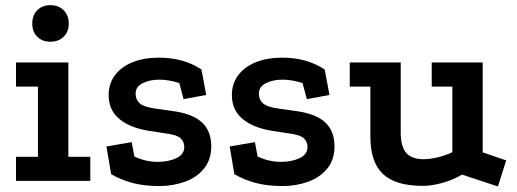

<svg xmlns="http://www.w3.org/2000/svg" viewBox="-20 -684 1955 726"><path d="M40.5 -447.8H238.5V-91.2H321.5V0H40.5V-91.2H123.5V-356.5H40.5ZM170.5 -664.5Q201.5 -664.5 220.8 -645.2Q240 -626 240 -595Q240 -563.9 220.8 -545.1Q201.5 -526.2 170.5 -526.2Q139.5 -526.2 120.8 -545.1Q102 -563.9 102 -595Q102 -626 120.8 -645.2Q139.5 -664.5 170.5 -664.5Z M658 -369.8Q639.8 -375.8 621.2 -379.2Q602.8 -382.8 582 -382.8Q546.2 -382.8 519.5 -369.5Q492.8 -356.2 492.8 -329.8Q492.8 -307.2 508.5 -293.2Q524.2 -279.2 570.2 -273L630.8 -264.5Q708.2 -254.2 743.5 -221.4Q778.8 -188.5 778.8 -131Q778.8 -80.2 751.4 -46.6Q724 -13 679 3.2Q634 19.5 582.2 19.5Q525.5 19.5 481 7.8Q436.5 -4 400.2 -25.5L382.5 -130.2L477.8 -146.5L488.2 -92.2Q509.8 -82 531.6 -77Q553.5 -72 576.2 -72Q617.2 -72 647 -86.1Q676.8 -100.2 676.8 -128.2Q676.8 -148.5 662 -161.8Q647.2 -175 601.8 -180.2L545 -189Q472.5 -200 431.6 -233.9Q390.8 -267.8 390.8 -324Q390.8 -368 415 -400Q439.2 -432 482.1 -449Q525 -466 580.8 -466Q627 -466 667 -455.1Q707 -444.2 741.8 -421.2L759.8 -324.8L674.2 -309.2Z M1124 -369.8Q1105.8 -375.8 1087.2 -379.2Q1068.8 -382.8 1048 -382.8Q1012.2 -382.8 985.5 -369.5Q958.8 -356.2 958.8 -329.8Q958.8 -307.2 974.5 -293.2Q990.2 -279.2 1036.2 -273L1096.8 -264.5Q1174.2 -254.2 1209.5 -221.4Q1244.8 -188.5 1244.8 -131Q1244.8 -80.2 1217.4 -46.6Q1190 -13 1145 3.2Q1100 19.5 1048.2 19.5Q991.5 19.5 947 7.8Q902.5 -4 866.2 -25.5L848.5 -130.2L943.8 -146.5L954.2 -92.2Q975.8 -82 997.6 -77Q1019.5 -72 1042.2 -72Q1083.2 -72 1113 -86.1Q1142.8 -100.2 1142.8 -128.2Q1142.8 -148.5 1128 -161.8Q1113.2 -175 1067.8 -180.2L1011 -189Q938.5 -200 897.6 -233.9Q856.8 -267.8 856.8 -324Q856.8 -368 881 -400Q905.2 -432 948.1 -449Q991 -466 1046.8 -466Q1093 -466 1133 -455.1Q1173 -444.2 1207.8 -421.2L1225.8 -324.8L1140.2 -309.2Z M1726.8 -23.8Q1693.2 -3.8 1653.1 7.5Q1613 18.8 1578.2 18.8Q1475.8 18.8 1428.1 -26Q1380.5 -70.8 1380.5 -166.8V-356.5H1302.5V-447.8H1495.2V-183.5Q1495.2 -130 1515.9 -106Q1536.5 -82 1582.5 -82Q1604.8 -82 1635.4 -89.2Q1666 -96.5 1690.5 -108.5V-356.5H1612.5V-447.8H1805.2V-108L1894 -77.5L1862.8 21Z"/></svg>

Font: Podkova VF Beta
Style: Regular
Weight: 400
Designer: Ilya Yudin
Foundry: Cyreal (www.cyreal.org)
Version: Version 2.100